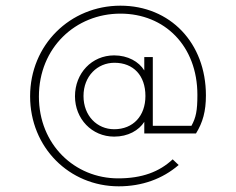

<svg xmlns="http://www.w3.org/2000/svg" viewBox="-20 -576 830 676"><path d="M382 -95C431 -95 469 -117 488 -147V-106H670C694 -145 705 -184 705 -240C705 -425 579 -556 404 -556C227 -556 86 -418 86 -237C86 -57 224 80 398 80C480 80 552 54 609 5L588 -15C541 29 480 52 396 52C243 52 117 -67 117 -236C117 -408 246 -528 404 -528C560 -528 675 -414 675 -242C675 -186 670 -162 654 -133H518V-375H488V-328C469 -359 430 -381 382 -381C303 -381 244 -318 244 -237C244 -158 303 -95 382 -95ZM274 -238C274 -308 323 -355 383 -355C450 -355 492 -310 492 -238C492 -168 449 -121 382 -121C322 -121 274 -168 274 -238Z"/></svg>

Font: MV Cash Thin
Style: Regular
Weight: 100
Designer: Rodrigo Fuenzalida
Foundry: fragTYPE
Version: Version 1.100;Glyphs 3.1.2 (3151)